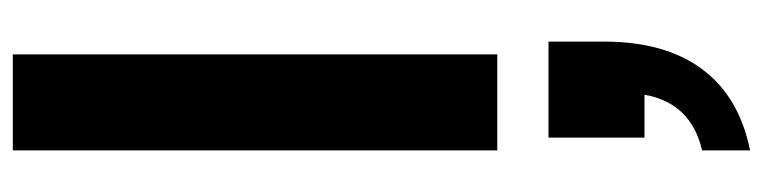

<svg xmlns="http://www.w3.org/2000/svg" viewBox="-466 -331 1192 300"><g transform="rotate(-90 130.0 -181.0)"><path d="M45 -757H195V0H45ZM132 230H65V80H215V167Q215 262 172 320Q129 378 45 395V320Q119 303 132 230Z"/></g></svg>

Font: BLUETTI 2.0
Style: Bold
Weight: 700
Designer: Stijn de Vries
Foundry: tokotype
Version: Version 2.005;October 31, 2023;FontCreator 14.0.0.2814 64-bi